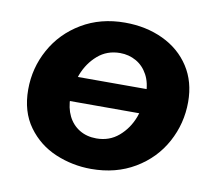

<svg xmlns="http://www.w3.org/2000/svg" viewBox="-65 -605 780 692"><g transform="rotate(10 325.0 -259.5)"><path d="M37 -232.4Q37 -311.2 74.7 -379.5Q112.4 -447.8 181.3 -488.9Q250.2 -530 339.4 -530Q417 -530 479.3 -500.5Q541.6 -471 577.1 -416.3Q612.6 -361.6 612.6 -287.6Q612.6 -208.6 575.4 -140.1Q538.2 -71.6 469.1 -30.5Q400 10.6 309.6 10.6Q241.2 10.6 178.9 -15.6Q116.6 -41.8 76.8 -96.6Q37 -151.4 37 -232.4ZM458 -288.8Q458 -330.4 442.2 -359.6Q426.4 -388.8 399.7 -403.9Q373 -419 340.8 -419Q293.2 -419 259.3 -389.6Q225.4 -360.2 208.5 -316.3Q191.6 -272.4 191.6 -231.2Q191.6 -192 206 -162.8Q220.4 -133.6 247.1 -117.3Q273.8 -101 309.2 -101Q356.8 -101 390.7 -130.1Q424.6 -159.2 441.3 -203.1Q458 -247 458 -288.8ZM507.2 -307.6 504.4 -217.2H132.4L135.4 -307.6Z"/></g></svg>

Font: Fixel Italic Variable 20240409 Display Thin
Style: Italic
Weight: 100
Italic angle: -10°
Designer: AlfaBravo + MacPaw
Foundry: Kyrylo Tkachov, Marchela Mozhyna, Serhii Makarenko, Maria Weinstein, Zakhar Kryvoshyya
Version: Version 1.211;Glyphs 3.2 (3225)